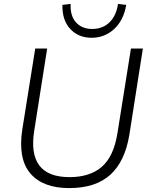

<svg xmlns="http://www.w3.org/2000/svg" viewBox="-20 -953 764 981"><path d="M333 8Q199 8 135 -67Q71 -142 94 -292L160 -705H221L155 -286Q117 -48 335 -48Q440 -48 500.5 -101Q561 -154 580 -272L649 -705H710L641 -265Q619 -129 544 -60.5Q469 8 333 8ZM448 -760Q381 -760 339 -805Q297 -850 299 -928L341 -933Q338 -872 368.5 -838.5Q399 -805 451 -805Q504 -805 539 -838.5Q574 -872 583 -933L625 -928Q612 -850 563.5 -805Q515 -760 448 -760Z"/></svg>

Font: Nunito Sans Light
Style: Italic
Weight: 300
Italic angle: -9°
Designer: Vernon Adams
Foundry: Vernon Adams
Version: Version 3.006; ttfautohint (v1.8.3)